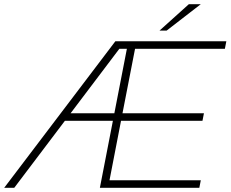

<svg xmlns="http://www.w3.org/2000/svg" viewBox="-43 -897 1101 917"><path d="M-23 0 508 -700H596L589 -664H527L25 0ZM256 -320 263 -356H530L523 -320ZM434 0 570 -700H1038L1031 -664H602L542 -356H931L924 -320H535L480 -36H916L909 0ZM719 -751 859 -877H916L753 -751Z"/></svg>

Font: REM Thin
Style: Italic
Weight: 250
Italic angle: -11°
Designer: Octavio Pardo
Foundry: Ashler Design
Version: Version 1.005;gftools[0.9.28]